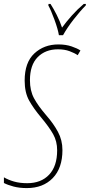

<svg xmlns="http://www.w3.org/2000/svg" viewBox="-48 -951 459 981"><path d="M89 10Q172 10 221.5 -41Q271 -92 271 -184Q271 -235 248 -277.5Q225 -320 189 -361Q146 -411 125.5 -449.5Q105 -488 105 -541Q105 -619 144.5 -659Q184 -699 248 -699Q282 -699 307.5 -689.5Q333 -680 349 -669L363 -693Q347 -704 317.5 -714Q288 -724 250 -724Q177 -724 127.5 -678Q78 -632 78 -539Q78 -478 101 -437Q124 -396 162 -351Q203 -302 223.5 -265.5Q244 -229 244 -183Q244 -102 203 -58.5Q162 -15 91 -15Q53 -15 23.5 -23.5Q-6 -32 -28 -45V-16Q-9 -6 21 2Q51 10 89 10ZM253 -771H274Q295 -809 328.5 -852Q362 -895 390 -923L391 -931H380Q347 -903 318.5 -871Q290 -839 269 -810Q258 -843 241.5 -875.5Q225 -908 210 -931H200L199 -923Q212 -900 230 -851Q248 -802 253 -771Z"/></svg>

Font: Noto Sans Display Condensed Thin
Style: Italic
Weight: 250
Width: 3
Italic angle: -12°
Designer: Monotype Design Team
Foundry: Monotype Imaging Inc.
Version: Version 1.900